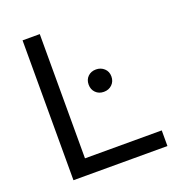

<svg xmlns="http://www.w3.org/2000/svg" viewBox="-129 -809 832 912"><g transform="rotate(-20 287.0 -353.5)"><path d="M87 0V-707H174V-79H562V0ZM367 -345Q342 -345 326 -361Q310 -377 310 -402Q310 -427 326 -442.5Q342 -458 367 -458Q391 -458 408 -442.5Q425 -427 425 -402Q425 -377 408.5 -361Q392 -345 367 -345Z"/></g></svg>

Font: Onest
Style: Regular
Weight: 400
Designer: Dmitri Voloshin, Andrey Kudryavtsev
Foundry: Dmitri Voloshin, Andrey Kudryavtsev
Version: Version 1.000;gftools[0.9.33]